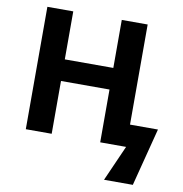

<svg xmlns="http://www.w3.org/2000/svg" viewBox="-97 -805 1051 1103"><g transform="rotate(10 429.0 -253.0)"><path d="M675 -130H838L751 208H583L675 0H524V-308H241V0H90V-714H241V-434H524V-714H675Z"/></g></svg>

Font: Noto IKEA Simplified Chinese
Style: Bold
Weight: 700
Designer: Monotype Design Team
Foundry: Monotype Imaging Inc.
Version: Version 1.100